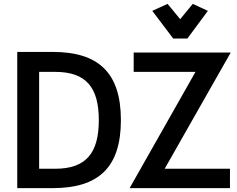

<svg xmlns="http://www.w3.org/2000/svg" viewBox="-20 -971 1223 991"><path d="M874 -772H947L1053 -915L975 -951L910 -872L845 -951L766 -915ZM670 -700V-600H989L649 0H1167V-100H830L1171 -700ZM252 -703H69V0H252C489 0 604 -107 604 -351C604 -598 486 -703 252 -703ZM182 -600H265C425 -600 490 -519 490 -351C490 -182 425 -100 265 -100H182Z"/></svg>

Font: Mint Spirit No2
Style: Bold
Weight: 700
Designer: HARENDAL Hirwen
Foundry: Arkandis Digital Foundry.
Version: Version 1.004;FFEdit